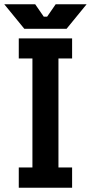

<svg xmlns="http://www.w3.org/2000/svg" viewBox="-43 -880 426 900"><path d="M295 -700H45V-606H109V-95H45V0H295V-95H231V-606H295ZM-23 -860 71 -745H269L363 -860H218L178 -802H162L122 -860Z"/></svg>

Font: Fervojo
Style: Bold
Weight: 700
Designer: kohakuno
Version: ver.1.0